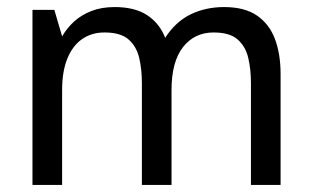

<svg xmlns="http://www.w3.org/2000/svg" viewBox="-20 -524 885 544"><path d="M72 0V-496H134L156 -421Q170 -445 190.5 -463.5Q211 -482 239.5 -493Q268 -504 305 -504Q362 -504 397 -481Q432 -458 448 -417Q478 -463 520.5 -483.5Q563 -504 615 -504Q673 -504 708 -480Q743 -456 759 -413.5Q775 -371 775 -314V0H691V-289Q691 -327 683.5 -359.5Q676 -392 653.5 -412Q631 -432 585 -432Q531 -432 498.5 -390.5Q466 -349 466 -269V0H382V-289Q382 -327 374.5 -359.5Q367 -392 344.5 -412Q322 -432 276 -432Q240 -432 213 -413.5Q186 -395 171 -358.5Q156 -322 156 -269V0Z"/></svg>

Font: Atkinson Hyperlegible Next
Style: Regular
Weight: 400
Designer: Elliott Scott, Megan Eiswerth, Linus Boman, Theodore Petrosky, Letters from Sweden
Foundry: Applied Design Works, Letters from Sweden
Version: Version 2.001